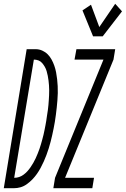

<svg xmlns="http://www.w3.org/2000/svg" viewBox="-60 -995 665 1015"><path d="M432 -803 376 -940 421 -970 465 -852 549 -975 585 -935 483 -803ZM222 0 231 -55 487 -680H334L344 -735H549L540 -680L284 -55H437L428 0ZM-40 0 81 -735H128Q147 -735 163.5 -727.5Q180 -720 192 -708Q204 -696 212.5 -680.5Q221 -665 227 -648Q233 -631 236.5 -613Q240 -595 242 -576.5Q244 -558 245 -539.5Q246 -521 245.5 -502.5Q245 -484 243.5 -465Q242 -446 240 -427Q238 -408 235.5 -389Q233 -370 230 -351Q227 -334 223.5 -316Q220 -298 216 -280.5Q212 -263 207.5 -245.5Q203 -228 197.5 -210.5Q192 -193 185.5 -175.5Q179 -158 171.5 -141.5Q164 -125 155 -108Q146 -91 135 -75.5Q124 -60 111 -46.5Q98 -33 82 -21.5Q66 -10 48.5 -5Q31 0 13 0ZM15 -55Q28 -55 40.5 -59Q53 -63 64.5 -71.5Q76 -80 85 -90Q94 -100 101.5 -111Q109 -122 116 -134Q123 -146 128.5 -158Q134 -170 139 -182.5Q144 -195 148.5 -207.5Q153 -220 156.5 -232.5Q160 -245 163.5 -257.5Q167 -270 170 -282.5Q173 -295 175.5 -308Q178 -321 180.5 -333.5Q183 -346 185 -359V-360Q185 -360 185 -360Q185 -360 185 -360Q187 -374 189 -387Q191 -400 193 -413Q195 -426 196 -439.5Q197 -453 198 -466Q199 -479 199.5 -492Q200 -505 200 -518Q200 -531 199 -544Q198 -557 196.5 -569.5Q195 -582 192.5 -594.5Q190 -607 186.5 -619Q183 -631 177 -641.5Q171 -652 163 -661.5Q155 -671 143.5 -675.5Q132 -680 119 -680Z"/></svg>

Font: Iosevka SS04 Light
Style: Italic
Weight: 300
Italic angle: -9°
Monospace: yes
Designer: Belleve Invis
Foundry: Belleve Invis
Version: Version 19.0.0; ttfautohint (v1.8.4)